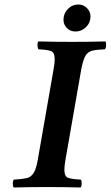

<svg xmlns="http://www.w3.org/2000/svg" viewBox="-20 -831 492 853"><path d="M271 -122Q266 -93 266 -77Q266 -47 282.5 -41Q299 -35 339 -33Q343 -29 343 -16Q343 -3 338 2Q301 1 266.5 0.5Q232 0 188 0Q145 0 111.5 0.5Q78 1 41 2Q37 -3 37 -16Q37 -29 42 -33Q78 -35 98 -39.5Q118 -44 129.5 -62.5Q141 -81 148 -122L218 -523Q223 -550 223 -567Q223 -598 207 -604Q191 -610 151 -612Q147 -617 146.5 -630Q146 -643 151 -647Q189 -646 223 -645.5Q257 -645 301 -645Q344 -645 377.5 -645.5Q411 -646 448 -647Q452 -643 451.5 -630Q451 -617 446 -612Q411 -611 390.5 -606Q370 -601 359.5 -583Q349 -565 341 -523ZM262 -743Q262 -771 281.5 -791Q301 -811 328 -811Q351 -811 366.5 -795Q382 -779 382 -758Q382 -730 362 -710.5Q342 -691 316 -691Q292 -691 277 -706.5Q262 -722 262 -743Z"/></svg>

Font: Libertinus Serif Semibold Italic
Style: Regular
Weight: 600
Italic angle: -11.5°
Designer: Philipp H. Poll, Khaled Hosny
Foundry: Caleb Maclennan
Version: Version 7.051;RELEASE